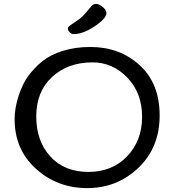

<svg xmlns="http://www.w3.org/2000/svg" viewBox="-20 -953 894 985"><path d="M55 -341Q55 -400 76 -463Q97 -526 126.5 -565.5Q156 -605 197 -638.5Q238 -672 302 -692Q366 -712 444 -712Q594 -712 696.5 -618.5Q799 -525 799 -360.5Q799 -196 690 -92Q581 12 427.5 12Q274 12 164.5 -87Q55 -186 55 -341ZM455 -633Q328 -633 247 -558Q166 -483 166 -356Q166 -229 238.5 -150Q311 -71 433.5 -71Q556 -71 632.5 -151.5Q709 -232 709 -354Q709 -476 633.5 -554.5Q558 -633 455 -633ZM358 -778Q347 -778 338 -787Q329 -796 328 -804Q327 -812 335.5 -819Q344 -826 359.5 -836Q375 -846 389.5 -857Q404 -868 422 -889.5Q440 -911 449.5 -922Q459 -933 473 -933Q487 -933 506.5 -917.5Q526 -902 526 -885Q526 -868 499 -843.5Q472 -819 432.5 -798.5Q393 -778 358 -778Z"/></svg>

Font: Cagliostro
Style: Regular
Weight: 400
Designer: Matthew Desmond
Foundry: Matthew Desmond
Version: Version